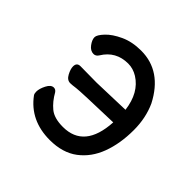

<svg xmlns="http://www.w3.org/2000/svg" viewBox="-138 -622 776 776"><g transform="rotate(45 250.0 -234.5)"><path d="M244 24Q132 24 71 -59Q67 -65 67 -76Q67 -93 78.5 -115.5Q90 -138 106 -138Q116 -138 123 -128Q142 -94 168 -72.5Q194 -51 244 -51Q366 -51 375 -208Q192 -203 171 -200Q150 -197 140 -197Q122 -197 111 -217.5Q100 -238 100 -253Q100 -275 121 -275L214 -274L374 -279Q363 -366 304 -403Q278 -419 250 -419Q180 -419 144 -360Q136 -347 123 -347Q105 -347 91.5 -365Q78 -383 78 -398Q78 -411 99.5 -434Q121 -457 160 -475Q199 -493 250 -493Q367 -493 430 -371Q456 -314 456 -245Q456 -168 433.5 -107.5Q411 -47 364 -11.5Q317 24 244 24Z"/></g></svg>

Font: LXGW WenKai Mono Medium
Style: Regular
Weight: 500
Monospace: yes
Designer: LXGW / Fontworks Inc.
Foundry: LXGW / Fontworks Inc.
Version: Version 1.520; June 14, 2025